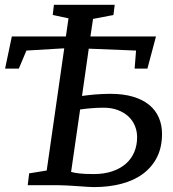

<svg xmlns="http://www.w3.org/2000/svg" viewBox="-20 -763 714 791"><path d="M100.1 -48.8 172.4 -60.5 244.6 -563.5H236.3L88.9 -554.7L57.6 -480.5H1L28.8 -612.8H251.5L262.2 -687.5L197.3 -701.2L202.1 -743.2H452.6L447.3 -701.2L363.3 -685.1L352.5 -612.8H622.6L587.4 -480.5H534.7L540.5 -554.7L345.7 -562.5L317.9 -367.7Q328.1 -369.1 341.8 -370.8Q355.5 -372.6 371.1 -373.8Q386.7 -375 403.1 -375.7Q419.4 -376.5 434.1 -376.5Q488.3 -376.5 528.3 -364.5Q568.4 -352.5 594.7 -330.8Q621.1 -309.1 634.3 -278.6Q647.5 -248 647.5 -211.4Q647.5 -156.7 627 -115.7Q606.4 -74.7 569.3 -47.1Q532.2 -19.5 480.5 -5.9Q428.7 7.8 365.7 7.8Q356.9 7.8 339.1 6.6Q321.3 5.4 300 3.9Q278.8 2.4 257.6 1.2Q236.3 0 221.2 0H94.2ZM272.9 -54.7Q280.3 -52.7 287.8 -51.3Q295.4 -49.8 305.9 -48.6Q316.4 -47.4 330.8 -46.6Q345.2 -45.9 365.7 -45.9Q409.7 -45.9 443.1 -57.4Q476.6 -68.8 499.3 -89.1Q522 -109.4 533.4 -137.2Q544.9 -165 544.9 -197.8Q544.9 -222.7 535.6 -244.9Q526.4 -267.1 508.8 -283.4Q491.2 -299.8 465.3 -309.6Q439.5 -319.3 406.7 -319.3Q395.5 -319.3 382.3 -318.8Q369.1 -318.4 356 -317.1Q342.8 -315.9 330.8 -314.7Q318.8 -313.5 310.1 -312Z"/></svg>

Font: Merriweather
Style: Italic
Weight: 400
Italic angle: -7°
Designer: Eben Sorkin ( eben@eyebytes.com )
Foundry: Eben Sorkin ( eben@eyebytes.com )
Version: Version 1.005; ttfautohint (v0.97) -l 13 -r 13 -G 200 -x 24 